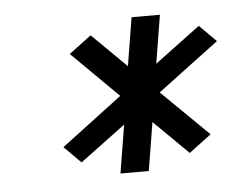

<svg xmlns="http://www.w3.org/2000/svg" viewBox="-35 -714 511 412"><g transform="rotate(-5 220.0 -508.0)"><path d="M92 -409 128 -373 226 -446 209 -342H270L287 -446L361 -373L409 -409L308 -508L440 -607L404 -643L306 -570L323 -674H262L245 -570L171 -643L123 -607L223 -508Z"/></g></svg>

Font: Charger Sport
Style: NrwObl
Weight: 400
Designer: Jasper
Foundry: Cannot Into Space Fonts
Version: Version 1.1